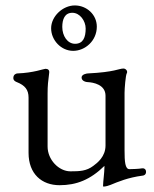

<svg xmlns="http://www.w3.org/2000/svg" viewBox="-20 -667 567 706"><path d="M209 -568C209 -596 218 -620 246 -620C274 -620 295 -590 295 -562C295 -530 286 -506 256 -506C228 -506 209 -535 209 -568ZM255 -647C211 -647 168 -607 168 -563C168 -519 205 -480 249 -480C293 -480 336 -517 336 -569C336 -613 299 -647 255 -647ZM434 -415C417 -415 402.9 -401.9 303 -397C299 -396.8 280 -394 280 -382C280 -368 298 -365 303 -365C323 -364 368 -356 368 -315V-132C368 -91 338 -68 323 -57C298 -38 273 -37 239 -37C196 -37 155 -80 155 -128V-323C155 -353 157 -369 161 -400C162 -410 156 -414 147 -414C141 -414 104 -399.2 44 -397C38.9 -396.8 29 -393 29 -380C29 -370 39 -366 42 -365C72 -353 85 -337 85 -308V-105C85 -27 134 14 199 14C261 14 312 -6 364 -57V-51C364 -34 359 2 359 15C359 18 358 19 362 19C368 19 382 15 386 13C415 1 451 -14 503 -21C508 -21 517 -24 517 -35C517 -47 507 -49 502 -48C492 -46 466 -45 456 -45C440 -45 438 -73 438 -114V-326C438 -342 442 -390 446 -397C451 -405 443 -415 434 -415Z"/></svg>

Font: EB Garamond 12
Style: Regular
Weight: 400
Version: Version 0.016+